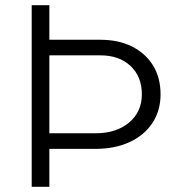

<svg xmlns="http://www.w3.org/2000/svg" viewBox="-20 -719 690 739"><path d="M151 -146V-206H347Q428 -206 477 -247.5Q526 -289 526 -356Q526 -424 482.5 -465Q439 -506 366 -506H151V-566H366Q436 -566 488 -540Q540 -514 569 -467Q598 -420 598 -356Q598 -293 566.5 -245.5Q535 -198 478.5 -172Q422 -146 347 -146ZM102 0V-699H170V0Z"/></svg>

Font: Azeret Mono ExtraLight
Style: Regular
Weight: 250
Designer: Martin Vácha
Foundry: Displaay
Version: Version 1.002